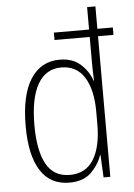

<svg xmlns="http://www.w3.org/2000/svg" viewBox="-54 -801 594 853"><g transform="rotate(-5 242.5 -375.0)"><path d="M221 10Q136 10 92.5 -58.5Q49 -127 49 -257Q49 -395 95 -466.5Q141 -538 225 -538Q283 -538 318.5 -505.5Q354 -473 367 -432H369Q368 -454 367.5 -475Q367 -496 367 -516V-627H210V-660H367V-760H404V-660H473V-627H404V0H374L369 -100H367Q353 -58 318.5 -24Q284 10 221 10ZM226 -24Q297 -24 332 -80.5Q367 -137 367 -237V-294Q367 -392 332 -447.5Q297 -503 229 -503Q160 -503 124 -440.5Q88 -378 88 -257Q88 -145 121 -84.5Q154 -24 226 -24Z"/></g></svg>

Font: Noto Sans Thai Cond ExtLt
Style: Regular
Weight: 200
Width: 3
Designer: Monotype Design Team
Foundry: Monotype Imaging Inc.
Version: Version 2.002; ttfautohint (v1.8.4.7-5d5b)